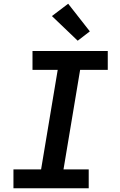

<svg xmlns="http://www.w3.org/2000/svg" viewBox="-20 -1008 640 1028"><path d="M52 0V-101H200L289 -634H154V-735H557V-634H409L320 -101H455V0ZM396 -790 258 -922 345 -988 461 -840Z"/></svg>

Font: Iosevka Curly Extended
Style: Bold Italic
Weight: 700
Width: 7
Italic angle: -9°
Monospace: yes
Designer: Belleve Invis
Foundry: Belleve Invis
Version: Version 11.1.0; ttfautohint (v1.8.3)